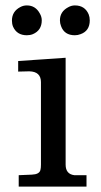

<svg xmlns="http://www.w3.org/2000/svg" viewBox="-20 -688 373 708"><path d="M311 -613Q311 -574 277 -562Q267 -558 256 -558Q217 -558 205 -592Q201 -602 201 -613Q201 -645 231 -661Q243 -668 256 -668Q293 -668 307 -635Q311 -625 311 -613ZM134 -613Q134 -576 101 -562Q91 -558 79 -558Q42 -558 28 -590Q24 -600 24 -612Q24 -646 55 -662Q66 -668 79 -668Q111 -668 127 -638Q134 -626 134 -613ZM299 0H49V-42L97 -44Q125 -45 129 -61Q131 -68 131 -81V-385Q131 -424 88 -425L47 -424V-463L222 -475V-81Q222 -46 254 -42Q257 -42 288 -42H299Z"/></svg>

Font: cwTeXKai
Style: Medium
Weight: 500
Version: Version 1.17